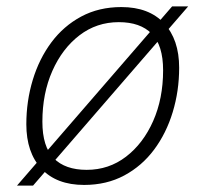

<svg xmlns="http://www.w3.org/2000/svg" viewBox="-20 -564 640 598"><path d="M242 12Q156 12 109 -38.5Q62 -89 62 -177Q62 -249 82 -315Q102 -381 140 -432Q178 -483 233 -512.5Q288 -542 358 -542Q444 -542 491 -491.5Q538 -441 538 -353Q538 -281 518 -215Q498 -149 460 -98Q422 -47 367 -17.5Q312 12 242 12ZM250 -35Q319 -35 372.5 -76Q426 -117 457 -187Q488 -257 488 -345Q488 -423 452.5 -459Q417 -495 350 -495Q281 -495 227.5 -454Q174 -413 143 -343Q112 -273 112 -185Q112 -107 147.5 -71Q183 -35 250 -35ZM33 14 516 -544H566L83 14Z"/></svg>

Font: Geist Mono ExtraLight
Style: Italic
Weight: 200
Italic angle: -12°
Monospace: yes
Designer: Basement.studio, Andrés Briganti, Mateo Zaragoza
Foundry: Basement.studio, Vercel, Andrés Briganti, Guido Ferreyra, Mateo Zaragoza
Version: Version 1.500; ttfautohint (v1.8.4.7-5d5b)